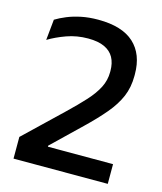

<svg xmlns="http://www.w3.org/2000/svg" viewBox="-101 -725 676 800"><g transform="rotate(15 237.5 -325.0)"><path d="M32.5 0V-93.5L191.5 -245.5Q235.5 -287.5 265.8 -320.8Q296 -354 312 -385.5Q328 -417 328 -452.5V-457.5Q328 -491 315 -514.8Q302 -538.5 274.8 -551.2Q247.5 -564 204 -564Q155 -564 112 -548.5Q69 -533 36 -513L45 -602.5Q64.5 -614.5 91 -625.5Q117.5 -636.5 150.8 -643.5Q184 -650.5 224.5 -650.5Q327.5 -650.5 378.8 -603.5Q430 -556.5 430 -470V-463Q430 -413.5 412.8 -373.2Q395.5 -333 362.2 -293.5Q329 -254 280.5 -207.5L158 -89.5V-68L117 -85H439V0Z"/></g></svg>

Font: Anek Bangla Medium Medium
Style: Regular
Weight: 500
Version: Version 1.003